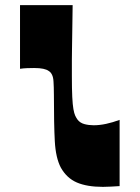

<svg xmlns="http://www.w3.org/2000/svg" viewBox="-20 -720 544 748"><path d="M446 5Q429 6 412.5 7Q396 8 381 8Q319 8 279.5 -9Q240 -26 217 -67Q197 -105 193.5 -170Q190 -235 190 -350Q190 -367 189.5 -379.5Q189 -392 188.5 -401.5Q188 -411 186.5 -417.5Q185 -424 182.5 -429Q180 -434 177 -437.5Q174 -441 169 -444Q162 -449 148.5 -452Q135 -455 113 -455Q100 -455 86 -454.5Q72 -454 58 -452V-700H263Q262 -636 261.5 -595Q261 -554 260.5 -528.5Q260 -503 260 -486.5Q260 -470 260 -456.5Q260 -443 260 -424Q260 -373 261.5 -342.5Q263 -312 266 -295Q269 -278 273 -269.5Q277 -261 282 -254Q292 -241 309 -236.5Q326 -232 345 -232Q368 -232 393.5 -237.5Q419 -243 446 -253Z"/></svg>

Font: Ojuju ExtraBold
Style: Regular
Weight: 800
Designer: Chisaokwu Joboson, Mirko Velimirovic
Foundry: Udi Foundry
Version: Version 1.000